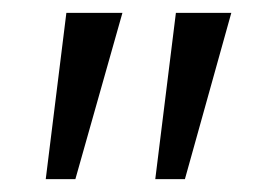

<svg xmlns="http://www.w3.org/2000/svg" viewBox="-20 -720 424 298"><path d="M221 -442 253 -700H339L267 -442ZM51 -442 83 -700H170L97 -442Z"/></svg>

Font: Easer Grotesk Light
Style: Regular
Weight: 300
Designer: Boardeaser, Bonnie Shaver-Troup, Thomas Jockin
Foundry: Lexend
Version: Version 1.008;Glyphs 3.1.2 (3151)